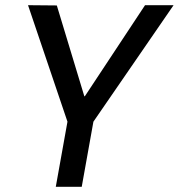

<svg xmlns="http://www.w3.org/2000/svg" viewBox="-20 -720 689 740"><path d="M195 0 240 -251 88 -700 199 -699 305 -349H307L539 -700H649L340 -251L295 0Z"/></svg>

Font: DM Sans 36pt Medium
Style: Italic
Weight: 500
Italic angle: -10°
Designer: Colophon Foundry, Jonny Pinhorn
Foundry: Colophon Foundry
Version: Version 4.004;gftools[0.9.30]